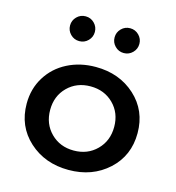

<svg xmlns="http://www.w3.org/2000/svg" viewBox="-106 -786 818 891"><g transform="rotate(15 303.0 -340.5)"><path d="M36.6 -232.9Q36.6 -304.7 71.8 -361.3Q106.9 -418 167.7 -449Q228.5 -480 303.2 -480Q417 -480 493.2 -410.6Q569.3 -341.3 569.3 -232.9Q569.3 -124.5 493.2 -54.9Q417 14.6 303.2 14.6Q189.5 14.6 113 -54.9Q36.6 -124.5 36.6 -232.9ZM154.5 -593.3Q137.2 -610.8 137.2 -635.3Q137.2 -659.7 154.5 -677.2Q171.9 -694.8 196.8 -694.8Q221.7 -694.8 239 -677.2Q256.3 -659.7 256.3 -635.3Q256.3 -610.8 239 -593.3Q221.7 -575.7 196.8 -575.7Q171.9 -575.7 154.5 -593.3ZM193.1 -343.3Q149.4 -299.8 149.4 -232.9Q149.4 -166 193.1 -122.3Q236.8 -78.6 303.2 -78.6Q369.6 -78.6 413.3 -122.3Q457 -166 457 -232.9Q457 -299.8 413.3 -343.3Q369.6 -386.7 303.2 -386.7Q236.8 -386.7 193.1 -343.3ZM368.4 -593.3Q351.1 -610.8 351.1 -635.3Q351.1 -659.7 368.4 -677.2Q385.7 -694.8 410.6 -694.8Q435.5 -694.8 452.9 -677.2Q470.2 -659.7 470.2 -635.3Q470.2 -610.8 452.9 -593.3Q435.5 -575.7 410.6 -575.7Q385.7 -575.7 368.4 -593.3Z"/></g></svg>

Font: Spartan MB SemBd
Style: Regular
Weight: 600
Designer: Matt Bailey, Mirko Velimirovic
Foundry: Matt Bailey
Version: Version 1.005